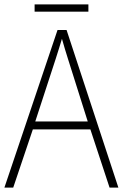

<svg xmlns="http://www.w3.org/2000/svg" viewBox="-20 -851 557 871"><path d="M381 -831H137V-798H381ZM477 0H517L282 -715H241L0 0H40L129 -264H390ZM288 -585 378 -300H140L233 -585C242 -614 252 -644 261 -675C270 -642 280 -611 288 -585Z"/></svg>

Font: Noto Sans Devanagari UI SemiCondensed ExtraLight
Style: Regular
Weight: 200
Width: 4
Designer: Jelle Bosma - Monotype Design Team
Foundry: Monotype Imaging Inc.
Version: Version 2.004